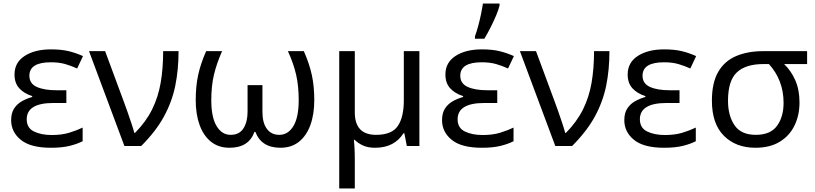

<svg xmlns="http://www.w3.org/2000/svg" viewBox="-20 -825 4605 1085"><path d="M355 -315V-243H282Q131 -243 131 -151Q131 -102 172 -82Q213 -62 273 -62Q329 -62 371.5 -75Q414 -88 447 -104V-27Q416 -11 373 -0.5Q330 10 268 10Q153 10 98 -34.5Q43 -79 43 -146Q43 -186 59.5 -211.5Q76 -237 103 -252.5Q130 -268 162 -277V-282Q117 -296 89.5 -325.5Q62 -355 62 -404Q62 -472 119.5 -509Q177 -546 268 -546Q326 -546 367.5 -536Q409 -526 449 -508L416 -438Q383 -453 348.5 -463Q314 -473 267 -473Q146 -473 146 -397Q146 -353 187.5 -334Q229 -315 299 -315Z M483 -536H574L681 -247Q690 -223 701.5 -190Q713 -157 723.5 -125.5Q734 -94 739 -74H743Q805 -137 839.5 -206.5Q874 -276 888 -357.5Q902 -439 902 -536H989Q989 -431 970.5 -340.5Q952 -250 906.5 -166.5Q861 -83 778 0H683Z M1697 -536Q1728 -466 1742 -402Q1756 -338 1756 -260Q1756 -179 1734 -118.5Q1712 -58 1669.5 -24Q1627 10 1565 10Q1457 10 1423 -80H1418Q1386 10 1277 10Q1215 10 1172.5 -24Q1130 -58 1108 -118.5Q1086 -179 1086 -260Q1086 -338 1100 -402Q1114 -466 1145 -536H1235Q1204 -466 1189 -402.5Q1174 -339 1174 -259Q1174 -162 1204 -112.5Q1234 -63 1283 -63Q1333 -63 1356 -100Q1379 -137 1379 -193V-344H1463V-193Q1463 -131 1488 -97Q1513 -63 1558 -63Q1608 -63 1638 -112.5Q1668 -162 1668 -259Q1668 -339 1653.5 -402.5Q1639 -466 1607 -536Z M2350 -536V0H2279L2265 -72H2260Q2235 -32 2195 -11Q2155 10 2099 10Q2060 10 2032 -2.5Q2004 -15 1984 -35H1980Q1982 -17 1983.5 13Q1985 43 1985 84V240H1897V-536H1985V-190Q1985 -63 2105 -63Q2194 -63 2228 -113Q2262 -163 2262 -257V-536Z M2790 -315V-243H2717Q2566 -243 2566 -151Q2566 -102 2607 -82Q2648 -62 2708 -62Q2764 -62 2806.5 -75Q2849 -88 2882 -104V-27Q2851 -11 2808 -0.5Q2765 10 2703 10Q2588 10 2533 -34.5Q2478 -79 2478 -146Q2478 -186 2494.5 -211.5Q2511 -237 2538 -252.5Q2565 -268 2597 -277V-282Q2552 -296 2524.5 -325.5Q2497 -355 2497 -404Q2497 -472 2554.5 -509Q2612 -546 2703 -546Q2761 -546 2802.5 -536Q2844 -526 2884 -508L2851 -438Q2818 -453 2783.5 -463Q2749 -473 2702 -473Q2581 -473 2581 -397Q2581 -353 2622.5 -334Q2664 -315 2734 -315ZM2664 -606V-620Q2673 -644 2682 -677Q2691 -710 2698 -744Q2705 -778 2709 -805H2803V-794Q2798 -772 2784 -738.5Q2770 -705 2752 -669.5Q2734 -634 2717 -606Z M2918 -536H3009L3116 -247Q3125 -223 3136.5 -190Q3148 -157 3158.5 -125.5Q3169 -94 3174 -74H3178Q3240 -137 3274.5 -206.5Q3309 -276 3323 -357.5Q3337 -439 3337 -536H3424Q3424 -431 3405.5 -340.5Q3387 -250 3341.5 -166.5Q3296 -83 3213 0H3118Z M3820 -315V-243H3747Q3596 -243 3596 -151Q3596 -102 3637 -82Q3678 -62 3738 -62Q3794 -62 3836.5 -75Q3879 -88 3912 -104V-27Q3881 -11 3838 -0.5Q3795 10 3733 10Q3618 10 3563 -34.5Q3508 -79 3508 -146Q3508 -186 3524.5 -211.5Q3541 -237 3568 -252.5Q3595 -268 3627 -277V-282Q3582 -296 3554.5 -325.5Q3527 -355 3527 -404Q3527 -472 3584.5 -509Q3642 -546 3733 -546Q3791 -546 3832.5 -536Q3874 -526 3914 -508L3881 -438Q3848 -453 3813.5 -463Q3779 -473 3732 -473Q3611 -473 3611 -397Q3611 -353 3652.5 -334Q3694 -315 3764 -315Z M4498 -246Q4498 -174 4470 -116Q4442 -58 4386.5 -24Q4331 10 4249 10Q4138 10 4070.5 -58Q4003 -126 4003 -256Q4003 -357 4038.5 -418.5Q4074 -480 4139.5 -508Q4205 -536 4294 -536H4541V-463H4411Q4450 -426 4474 -372Q4498 -318 4498 -246ZM4094 -256Q4094 -171 4131 -117Q4168 -63 4251 -63Q4334 -63 4371 -114Q4408 -165 4408 -244Q4408 -309 4386.5 -364.5Q4365 -420 4325 -463H4294Q4194 -463 4144 -416Q4094 -369 4094 -256Z"/></svg>

Font: Noto IKEA Arabic
Style: Regular
Weight: 400
Designer: Monotype Design Team
Foundry: Monotype Imaging Inc.
Version: Version 1.200